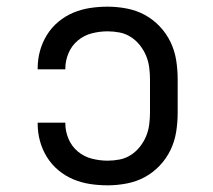

<svg xmlns="http://www.w3.org/2000/svg" viewBox="-20 -548 640 576"><path d="M303 8Q276 8 250 4Q224 0 200 -10Q176 -20 155.5 -37Q135 -54 121 -76.5Q107 -99 100 -124.5Q93 -150 93 -177V-180H176V-178Q176 -154 185.5 -131.5Q195 -109 213.5 -93.5Q232 -78 255.5 -72Q279 -66 303 -66Q321 -66 339 -69.5Q357 -73 372.5 -83Q388 -93 399.5 -107.5Q411 -122 418 -138.5Q425 -155 427.5 -173.5Q430 -192 430 -210V-310Q430 -328 427.5 -346.5Q425 -365 418 -381.5Q411 -398 399.5 -412.5Q388 -427 372.5 -437Q357 -447 339 -450.5Q321 -454 303 -454Q279 -454 255.5 -448Q232 -442 213.5 -426.5Q195 -411 185.5 -388.5Q176 -366 176 -342V-340H93V-343Q93 -370 100 -395.5Q107 -421 121 -443.5Q135 -466 155.5 -483Q176 -500 200 -510Q224 -520 250 -524Q276 -528 303 -528Q331 -528 360 -522.5Q389 -517 414 -503.5Q439 -490 459 -469Q479 -448 491.5 -422Q504 -396 508.5 -367.5Q513 -339 513 -310V-210Q513 -181 508.5 -152.5Q504 -124 491.5 -98Q479 -72 459 -51Q439 -30 414 -16.5Q389 -3 360 2.5Q331 8 303 8Z"/></svg>

Font: Iosevka HT Extended
Style: Regular
Weight: 400
Width: 7
Monospace: yes
Designer: Belleve Invis
Foundry: Belleve Invis
Version: Version 32.3.0; ttfautohint (v1.8.4)